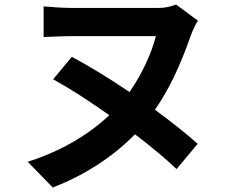

<svg xmlns="http://www.w3.org/2000/svg" viewBox="-20 -758 1040 845"><path d="M851 -667 755 -738C735 -730 707 -723 680 -723H301C256 -723 201 -727 172 -730V-595C201 -596 260 -599 301 -599H666C648 -527 607 -435 550 -353C463 -412 373 -467 296 -508L214 -409C285 -370 374 -313 461 -251C371 -166 250 -93 102 -46L212 67C340 19 473 -63 574 -167C645 -113 709 -60 757 -14L850 -125C800 -170 734 -222 662 -275C723 -363 773 -468 819 -600C829 -627 840 -650 851 -667Z"/></svg>

Font: Source Han Sans JP
Style: Bold
Weight: 700
Designer: Ryoko NISHIZUKA 西塚涼子 (kana, bopomofo & ideographs); Paul D. Hunt (Latin, Greek & Cyrillic); Sandoll Communications 산돌커뮤니
Foundry: Adobe
Version: Version 2.002;hotconv 1.0.116;makeotfexe 2.5.65601